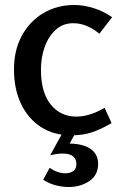

<svg xmlns="http://www.w3.org/2000/svg" viewBox="-20 -529 490 769"><path d="M278 -509Q315 -509 355 -496.5Q395 -484 429 -460L378 -394Q352 -415 326.5 -425.5Q301 -436 273 -436Q232 -436 203 -409.5Q174 -383 159 -341Q144 -299 144 -250Q144 -159 183 -110.5Q222 -62 286 -62Q338 -62 399 -97L427 -36Q386 -12 349.5 0.5Q313 13 266 13Q196 13 144.5 -20Q93 -53 64.5 -112.5Q36 -172 36 -251Q36 -329 68 -387Q100 -445 154.5 -477Q209 -509 278 -509ZM237 -9H289L259 46Q314 47 343.5 68Q373 89 373 127Q373 173 337.5 196.5Q302 220 255 220Q229 220 202.5 213Q176 206 153 191L179 143Q210 165 242 165Q261 165 273.5 156Q286 147 286 127Q286 109 273 97.5Q260 86 231 86Q209 86 181 93Z"/></svg>

Font: Rosario SemiBold
Style: Regular
Weight: 600
Designer: Hector Gatti
Foundry: Omnibus Type
Version: Version 1.101; ttfautohint (v1.8.1.43-b0c9)